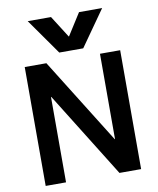

<svg xmlns="http://www.w3.org/2000/svg" viewBox="-104 -1081 957 1161"><g transform="rotate(-10 374.0 -500.0)"><path d="M147 -1000H290L375 -866H377L462 -1000H604L449 -780H302ZM81 0V-730H214L541 -206H543V-730H667V0H534L208 -524H206V0Z"/></g></svg>

Font: M PLUS 2 SemiBold
Style: Regular
Weight: 600
Designer: Coji Morishita
Foundry: UNDERFOREST DESIGN
Version: Version 1.001